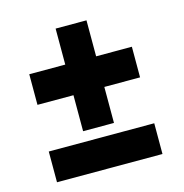

<svg xmlns="http://www.w3.org/2000/svg" viewBox="-90 -688 711 742"><g transform="rotate(-15 265.5 -317.5)"><path d="M197 -194.5V-338.5H53V-461H197V-605H320.5V-461H463.5V-338.5H320.5V-194.5ZM48.5 -30V-153H470.5V-30Z"/></g></svg>

Font: League Spartan Thin
Style: Bold
Weight: 700
Version: Version 2.002